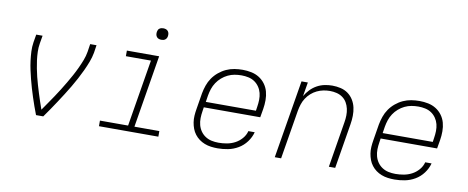

<svg xmlns="http://www.w3.org/2000/svg" viewBox="-64 -997 3127 1283"><g transform="rotate(10 1500.0 -355.5)"><path d="M219 0Q208 -28 198 -56.5Q188 -85 178.5 -114Q169 -143 160.5 -172Q152 -201 144.5 -230.5Q137 -260 130.5 -290Q124 -320 120 -351Q116 -382 114.5 -413.5Q113 -445 118 -477L127 -530H170L161 -477Q156 -448 157 -419Q158 -390 161.5 -362.5Q165 -335 170.5 -307.5Q176 -280 182.5 -253Q189 -226 197 -199.5Q205 -173 213 -146.5Q221 -120 230 -94Q239 -68 248 -42Q266 -68 284 -94Q302 -120 319.5 -146Q337 -172 353.5 -198.5Q370 -225 386 -252Q402 -279 417 -306.5Q432 -334 445 -362Q458 -390 469 -418.5Q480 -447 485 -477L493 -530H536L528 -477Q522 -445 510 -413.5Q498 -382 483.5 -351Q469 -320 453 -290Q437 -260 419.5 -230.5Q402 -201 383.5 -172Q365 -143 346 -114Q327 -85 307.5 -56.5Q288 -28 268 0Z M646 0V-38H837L912 -492H742V-530H961L880 -38H1049V0ZM956 -641Q947 -641 938.5 -644Q930 -647 924.5 -654Q919 -661 917.5 -670.5Q916 -680 918 -690Q919 -696 922 -702Q925 -708 931 -712Q937 -716 943.5 -717.5Q950 -719 956 -719Q966 -719 974.5 -716Q983 -713 988.5 -706Q994 -699 995.5 -689.5Q997 -680 995 -670Q994 -664 990.5 -658Q987 -652 981.5 -648Q976 -644 969.5 -642.5Q963 -641 956 -641Z M1452 8Q1429 8 1406.5 5Q1384 2 1363.5 -6Q1343 -14 1326 -26.5Q1309 -39 1296 -56Q1283 -73 1275.5 -93Q1268 -113 1264.5 -135Q1261 -157 1262.5 -180Q1264 -203 1268 -226L1286 -336Q1291 -363 1300.5 -390.5Q1310 -418 1326.5 -442Q1343 -466 1366.5 -485.5Q1390 -505 1416.5 -517Q1443 -529 1471 -533.5Q1499 -538 1527 -538Q1557 -538 1586 -532Q1615 -526 1639 -511Q1663 -496 1680 -473Q1697 -450 1704.5 -422.5Q1712 -395 1712 -364.5Q1712 -334 1707 -304L1697 -246H1314L1310 -219Q1306 -195 1305.5 -171Q1305 -147 1311 -124.5Q1317 -102 1330 -83.5Q1343 -65 1362 -52.5Q1381 -40 1404 -35Q1427 -30 1452 -30Q1479 -30 1507.5 -35Q1536 -40 1562 -53.5Q1588 -67 1608 -90Q1628 -113 1635 -141H1678Q1669 -106 1646 -75Q1623 -44 1590.5 -25Q1558 -6 1522.5 1Q1487 8 1452 8ZM1661 -284 1665 -311Q1669 -335 1669.5 -359Q1670 -383 1664.5 -405Q1659 -427 1646 -446Q1633 -465 1614.5 -477.5Q1596 -490 1573 -495Q1550 -500 1526 -500Q1526 -500 1526 -500Q1526 -500 1526 -500Q1502 -500 1479 -496Q1456 -492 1434 -481.5Q1412 -471 1393 -454.5Q1374 -438 1360.5 -417.5Q1347 -397 1339.5 -374.5Q1332 -352 1328 -329L1321 -284Z M1839 0 1927 -530H1970L1954 -435Q1968 -459 1987.5 -479.5Q2007 -500 2031.5 -513.5Q2056 -527 2082.5 -532.5Q2109 -538 2135 -538Q2164 -538 2192 -531.5Q2220 -525 2242 -509Q2264 -493 2278.5 -469.5Q2293 -446 2299 -419Q2305 -392 2304.5 -362.5Q2304 -333 2299 -304L2249 0H2206L2257 -311Q2261 -334 2261.5 -357.5Q2262 -381 2257 -403Q2252 -425 2241 -444Q2230 -463 2212 -476Q2194 -489 2171.5 -494.5Q2149 -500 2126 -500Q2103 -500 2081 -495.5Q2059 -491 2038 -481Q2017 -471 1999 -455Q1981 -439 1968 -419Q1955 -399 1948 -377Q1941 -355 1937 -333L1882 0Z M2652 8Q2629 8 2606.5 5Q2584 2 2563.5 -6Q2543 -14 2526 -26.5Q2509 -39 2496 -56Q2483 -73 2475.5 -93Q2468 -113 2464.5 -135Q2461 -157 2462.5 -180Q2464 -203 2468 -226L2486 -336Q2491 -363 2500.5 -390.5Q2510 -418 2526.5 -442Q2543 -466 2566.5 -485.5Q2590 -505 2616.5 -517Q2643 -529 2671 -533.5Q2699 -538 2727 -538Q2757 -538 2786 -532Q2815 -526 2839 -511Q2863 -496 2880 -473Q2897 -450 2904.5 -422.5Q2912 -395 2912 -364.5Q2912 -334 2907 -304L2897 -246H2514L2510 -219Q2506 -195 2505.5 -171Q2505 -147 2511 -124.5Q2517 -102 2530 -83.5Q2543 -65 2562 -52.5Q2581 -40 2604 -35Q2627 -30 2652 -30Q2679 -30 2707.5 -35Q2736 -40 2762 -53.5Q2788 -67 2808 -90Q2828 -113 2835 -141H2878Q2869 -106 2846 -75Q2823 -44 2790.5 -25Q2758 -6 2722.5 1Q2687 8 2652 8ZM2861 -284 2865 -311Q2869 -335 2869.5 -359Q2870 -383 2864.5 -405Q2859 -427 2846 -446Q2833 -465 2814.5 -477.5Q2796 -490 2773 -495Q2750 -500 2726 -500Q2726 -500 2726 -500Q2726 -500 2726 -500Q2702 -500 2679 -496Q2656 -492 2634 -481.5Q2612 -471 2593 -454.5Q2574 -438 2560.5 -417.5Q2547 -397 2539.5 -374.5Q2532 -352 2528 -329L2521 -284Z"/></g></svg>

Font: Iosevka Curly XLtExObl
Style: Regular
Weight: 200
Width: 7
Italic angle: -9°
Monospace: yes
Designer: Belleve Invis
Foundry: Belleve Invis
Version: Version 11.0.1; ttfautohint (v1.8.3)